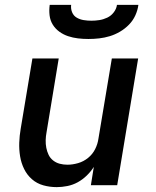

<svg xmlns="http://www.w3.org/2000/svg" viewBox="-20 -760 640 788"><path d="M213 8Q184 8 157.5 0.5Q131 -7 111 -24.5Q91 -42 79 -66.5Q67 -91 62.5 -118.5Q58 -146 59 -174.5Q60 -203 65 -232L113 -520H221L171 -217Q168 -201 167.5 -185Q167 -169 170 -153.5Q173 -138 179.5 -124.5Q186 -111 198 -101.5Q210 -92 225 -88Q240 -84 257 -84Q278 -84 300.5 -90.5Q323 -97 341.5 -112Q360 -127 370.5 -148Q381 -169 384 -191L439 -520H547L461 0H353L365 -75Q353 -56 336 -39.5Q319 -23 299 -12Q279 -1 256.5 3.5Q234 8 213 8ZM343 -600Q321 -600 300 -602.5Q279 -605 259.5 -611.5Q240 -618 223.5 -630Q207 -642 196.5 -659Q186 -676 183.5 -697Q181 -718 184 -740H272Q270 -724 276 -709.5Q282 -695 295 -687.5Q308 -680 323.5 -677.5Q339 -675 355 -675Q371 -675 387.5 -677.5Q404 -680 420 -687.5Q436 -695 447 -709.5Q458 -724 460 -740H548Q545 -718 535.5 -697Q526 -676 509.5 -659Q493 -642 472.5 -630Q452 -618 430.5 -611.5Q409 -605 387 -602.5Q365 -600 343 -600Z"/></svg>

Font: Iosevka Aile Semibold Oblique
Style: Regular
Weight: 600
Italic angle: -9°
Designer: Belleve Invis
Foundry: Belleve Invis
Version: Version 31.1.0; ttfautohint (v1.8.4)